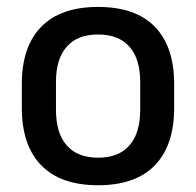

<svg xmlns="http://www.w3.org/2000/svg" viewBox="-20 -522 566 554"><path d="M263 12.5Q155 12.5 99 -45Q43 -102.5 43 -210.5V-280Q43 -387.5 99 -444.8Q155 -502 263 -502Q371 -502 426.8 -444.8Q482.5 -387.5 482.5 -280V-210.5Q482.5 -102.5 426.8 -45Q371 12.5 263 12.5ZM263 -67Q322.5 -67 353.5 -102.5Q384.5 -138 384.5 -204.5V-286Q384.5 -352 353.5 -387.2Q322.5 -422.5 263 -422.5Q203.5 -422.5 172.5 -387.2Q141.5 -352 141.5 -286V-204.5Q141.5 -138 172.5 -102.5Q203.5 -67 263 -67Z"/></svg>

Font: Anek Gujarati Medium Medium
Style: Regular
Weight: 500
Version: Version 1.003